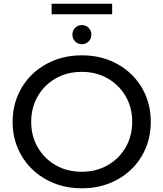

<svg xmlns="http://www.w3.org/2000/svg" viewBox="-20 -1006 880 1034"><path d="M421 8Q340 8 272 -19Q204 -46 154 -94Q104 -142 76 -207.5Q48 -273 48 -350Q48 -427 76 -492.5Q104 -558 154 -606Q204 -654 272 -681Q340 -708 421 -708Q501 -708 568.5 -681.5Q636 -655 686.5 -606.5Q737 -558 764.5 -492.5Q792 -427 792 -350Q792 -273 764.5 -207.5Q737 -142 686.5 -93.5Q636 -45 568.5 -18.5Q501 8 421 8ZM421 -81Q498 -81 559.5 -116Q621 -151 656.5 -212Q692 -273 692 -350Q692 -427 656.5 -488Q621 -549 559.5 -584Q498 -619 421 -619Q342 -619 280.5 -584Q219 -549 183.5 -488Q148 -427 148 -350Q148 -273 183.5 -212Q219 -151 280.5 -116Q342 -81 421 -81ZM421 -768Q400 -768 385 -782.5Q370 -797 370 -820Q370 -842 385 -856.5Q400 -871 421 -871Q442 -871 457 -856.5Q472 -842 472 -820Q472 -797 457 -782.5Q442 -768 421 -768ZM258 -929V-986H584V-929Z"/></svg>

Font: Montserrat Medium
Style: Regular
Weight: 500
Designer: Julieta Ulanovsky
Foundry: Julieta Ulanovsky
Version: Version 9.000; ttfautohint (v1.8.4.7-5d5b)